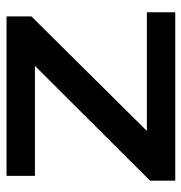

<svg xmlns="http://www.w3.org/2000/svg" viewBox="-4 -566 569 602"><g transform="rotate(-90 281.0 -264.5)"><path d="M16 0V-79L376 -440H31V-529H531V-451L172 -89H544V0Z"/></g></svg>

Font: Mona Sans Expanded Medium
Style: Regular
Weight: 500
Width: 7
Designer: Deni Anggara
Foundry: GitHub
Version: Version 2.000